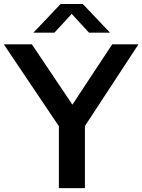

<svg xmlns="http://www.w3.org/2000/svg" viewBox="-40 -968 733 988"><path d="M263 0V-318.5L-20.5 -740H124L332.5 -429.5L537.5 -740H672.5L397 -319.5V0ZM132 -800 272 -947.5H386L526 -800H418L329 -896.5L240 -800Z"/></svg>

Font: Encode Sans Semi Expanded SemiBold
Style: Regular
Weight: 600
Width: 6
Designer: Multiple Designers
Foundry: Impallari Type
Version: Version 3.000; ttfautohint (v1.8.3) -l 8 -r 50 -G 200 -x 14 